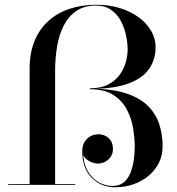

<svg xmlns="http://www.w3.org/2000/svg" viewBox="-20 -780 746 810"><path d="M105 0V-491Q105 -557 125.8 -607.2Q146.5 -657.5 184.2 -691.5Q222 -725.5 273.5 -742.8Q325 -760 386.5 -760Q440.5 -760 486.2 -745.8Q532 -731.5 565.8 -706.5Q599.5 -681.5 618 -649.2Q636.5 -617 636.5 -581Q636.5 -529.5 609.2 -489.8Q582 -450 521.2 -427.5Q460.5 -405 360 -405V-407.5Q406 -407.5 436.8 -423.8Q467.5 -440 485.5 -465.2Q503.5 -490.5 511 -519Q518.5 -547.5 518.5 -571.5Q518.5 -598.5 511.8 -630.5Q505 -662.5 490 -691.2Q475 -720 449 -738.2Q423 -756.5 385 -756.5Q335.5 -756.5 302 -733.8Q268.5 -711 248.8 -672Q229 -633 220.8 -583.8Q212.5 -534.5 212.5 -481V0ZM14.5 0V-3.5H297.5V0ZM467 10Q406.5 10 366.8 -30Q327 -70 327 -142Q327 -175 347 -194.2Q367 -213.5 395.5 -213.5Q421 -213.5 438.8 -197Q456.5 -180.5 456.5 -151.5Q456.5 -133 447.5 -119.2Q438.5 -105.5 424 -97.8Q409.5 -90 392.5 -90Q380 -90 365.2 -96Q350.5 -102 339.5 -113.8Q328.5 -125.5 328 -142H331Q331 -92.5 349.2 -60Q367.5 -27.5 396 -11.5Q424.5 4.5 455.5 4.5Q485 4.5 503.5 -11.8Q522 -28 531.5 -53.8Q541 -79.5 544.8 -107.8Q548.5 -136 548.5 -160Q548.5 -195.5 541.8 -237.5Q535 -279.5 515.5 -317.2Q496 -355 458.5 -379.2Q421 -403.5 360 -403.5V-406Q450.5 -406 510 -386.8Q569.5 -367.5 603.5 -333.8Q637.5 -300 651.8 -256.2Q666 -212.5 666 -163.5Q666 -124 649.8 -92Q633.5 -60 605.5 -37.2Q577.5 -14.5 541.8 -2.2Q506 10 467 10Z"/></svg>

Font: Bodoni Moda 48pt Medium
Style: Regular
Weight: 500
Designer: Owen Earl
Foundry: indestructible type
Version: Version 2.005